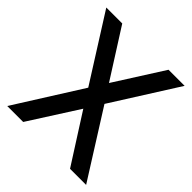

<svg xmlns="http://www.w3.org/2000/svg" viewBox="-191 -831 962 962"><g transform="rotate(45 290.0 -350.0)"><path d="M454 -700 290 -442 126 -700H13L233 -352L11 0H124L290 -260L456 0H570L348 -352L568 -700Z"/></g></svg>

Font: Unageo
Style: Medium
Weight: 500
Designer: Richard Sepsi
Foundry: Richard Sepsi
Version: Version 2.000